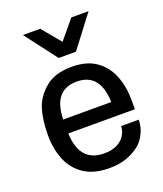

<svg xmlns="http://www.w3.org/2000/svg" viewBox="-145 -875 837 983"><g transform="rotate(-20 274.0 -384.0)"><path d="M281 12Q198 12 145 -23Q92 -58 67 -118Q42 -178 42 -253Q42 -337 60 -395Q78 -453 130.5 -497.5Q183 -542 276 -542Q356 -542 407 -506.5Q458 -471 482 -410.5Q506 -350 506 -277V-227H143Q149 -68 282 -68Q326 -68 354.5 -83.5Q383 -99 396.5 -122.5Q410 -146 410 -170H506Q506 -121 477.5 -76Q449 -31 380 -4Q338 12 281 12ZM405 -303Q400 -462 274 -462Q146 -462 143 -303ZM323 -607H229L97 -780H191L276 -678L361 -780H455Z"/></g></svg>

Font: Tanohe Sans Medium
Style: Regular
Weight: 500
Designer: Village Type and Design LLC
Foundry: Cooper Hewitt Smithsonian Design Museum
Version: Version 1.00;September 29, 2021;FontCreator 13.0.0.2655 64-b